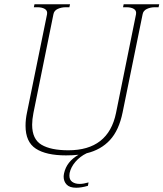

<svg xmlns="http://www.w3.org/2000/svg" viewBox="-20 -720 768 902"><path d="M728 -700 725 -686H708Q687 -686 670 -678Q653 -670 650 -653L556 -192Q539 -108 496.5 -62Q454 -16 387 0Q356 15 334.5 40Q313 65 307 93Q306 98 306 105Q306 125 319.5 134.5Q333 144 354 144Q372 144 396 137L393 153Q362 162 338 162Q307 162 293 147Q279 132 279 110Q279 104 281 94Q293 39 349 7Q321 10 290 10Q197 10 148.5 -21.5Q100 -53 100 -129Q100 -160 107 -192L201 -653Q204 -670 190.5 -678Q177 -686 156 -686H139L142 -700H309L306 -686H290Q268 -686 251 -678Q234 -670 231 -653L137 -189Q131 -158 131 -134Q131 -66 175 -40Q219 -14 301 -14Q489 -14 525 -189L619 -653Q622 -670 609 -678Q596 -686 574 -686H558L561 -700Z"/></svg>

Font: Taviraj Thin
Style: Italic
Weight: 250
Italic angle: -12°
Designer: Katatrad Team
Foundry: CadsonDemak
Version: Version 1.001